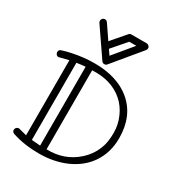

<svg xmlns="http://www.w3.org/2000/svg" viewBox="-234 -1157 1224 1325"><g transform="rotate(30 377.5 -494.5)"><path d="M189.9 -36.1Q232.4 -32.2 258.8 -30.8V-659.2Q227.1 -656.7 189.9 -650.9ZM642.6 -258.3Q654.8 -300.3 654.8 -362.5Q654.8 -424.8 628.4 -485.1Q602.1 -545.4 555.7 -585.9Q460.4 -668.9 310.1 -660.2V-30.8Q452.6 -26.4 552.7 -116.7Q617.7 -174.8 642.6 -258.3ZM139.2 -642.1 63 -623Q51.8 -623 44.9 -631.1Q38.1 -639.2 38.1 -648.4Q38.1 -668 55.2 -672.9Q57.1 -673.3 76.9 -679.4Q96.7 -685.5 129.9 -692.4Q216.8 -710.9 304 -710.9Q391.1 -710.9 464.4 -688.2Q537.6 -665.5 591.3 -620.1Q706.1 -522.9 706.1 -347.2Q706.1 -231 646 -144Q590.8 -64.5 491.2 -20.5Q395 21 278.8 21Q160.6 21 64 -11.2Q46.9 -18.1 46.9 -32.2Q46.9 -46.4 55.2 -53.7Q63.5 -61 73.2 -61L139.2 -43.9ZM433.1 -959 335.9 -846.7 363.3 -807.1 489.3 -959ZM543 -1009.8Q552.2 -1009.8 560.5 -1002.4Q568.8 -995.1 568.8 -985.4Q568.8 -975.6 563 -967.8L380.9 -748Q373.5 -738.8 360.4 -738.8Q347.2 -738.8 339.8 -750L189 -969.7Q185.1 -975.6 185.1 -984.6Q185.1 -993.7 192.4 -1001.7Q199.7 -1009.8 211.9 -1009.8Q224.1 -1009.8 231.9 -999L306.2 -890.1L401.9 -1001Q409.7 -1009.8 420.9 -1009.8Z"/></g></svg>

Font: Ribeye Marrow
Style: Regular
Weight: 400
Designer: Astigmatic (AOETI)
Foundry: Astigmatic (AOETI)
Version: Version 1.000